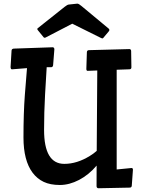

<svg xmlns="http://www.w3.org/2000/svg" viewBox="-20 -1006 791 1038"><path d="M690.9 -97.7Q698.7 -97.7 698.7 -88.4L692.4 -1.5Q691.4 8.3 680.7 8.3L513.2 11.7Q502 11.7 502 0L502.4 -110.8Q460.4 -61 407.7 -33.4Q355 -5.9 303.5 -5.9Q252 -5.9 216.3 -22.7Q180.7 -39.6 156.2 -72.3Q106.9 -138.2 106.9 -262.7Q106.9 -394.5 114.3 -492.2L126 -637.7L45.9 -631.3Q40.5 -631.3 39.3 -633.5Q38.1 -635.7 37.1 -642.1L42.5 -732.9Q43.5 -742.2 54.2 -743.2L265.1 -750.5Q273.9 -749.5 273.9 -739.3L267.1 -653.3Q265.6 -642.6 255.9 -642.6H232.4Q229.5 -596.2 227.5 -559.6L223.6 -494.1Q218.3 -397.9 218.3 -303.7Q218.3 -120.1 327.6 -120.1Q396.5 -120.1 465.8 -163.1Q486.8 -175.8 502.9 -190.4L505.9 -625L453.6 -623Q446.8 -623 446.8 -633.8L449.7 -724.6Q450.7 -734.9 461.4 -734.9L680.2 -740.7Q689 -739.7 689 -729.5L690.4 -642.1Q690.4 -631.3 679.2 -631.3L610.8 -628.9V-89.8ZM329.6 -969.2Q343.8 -980.5 351.6 -981.4L397.9 -986.3Q405.8 -986.3 420.4 -973.6L567.9 -851.1Q571.3 -847.7 571.3 -844Q571.3 -840.3 568.4 -836.9L538.6 -801.3Q536.1 -798.3 533.4 -798.3Q530.8 -798.3 526.9 -800.3L370.6 -877.9L225.6 -802.7Q223.6 -801.8 220.7 -801.8Q217.8 -801.8 214.8 -805.7L184.6 -842.8Q181.6 -846.7 181.6 -849.1Q181.6 -851.6 184.1 -853.5Z"/></svg>

Font: Wellfleet
Style: Regular
Weight: 400
Designer: Riccardo De Franceschi
Foundry: Riccardo De Franceschi
Version: Version 1.002